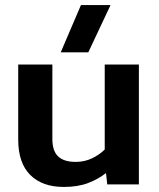

<svg xmlns="http://www.w3.org/2000/svg" viewBox="-20 -729 627 759"><path d="M220 -522 300 -709H417L329 -522ZM232 10Q147 10 99.5 -37.5Q52 -85 52 -177V-474H187V-180Q187 -132 210 -110.5Q233 -89 279 -89Q314 -89 343.5 -103Q373 -117 394 -138V-474H529V0H404L399 -45Q369 -21 328.5 -5.5Q288 10 232 10Z"/></svg>

Font: Kanit Medium
Style: Regular
Weight: 500
Designer: Katatrad Team
Foundry: CadsonDemak
Version: Version 2.000; ttfautohint (v1.8.3)